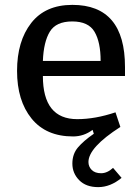

<svg xmlns="http://www.w3.org/2000/svg" viewBox="-20 -548 573 788"><path d="M277 -528Q493 -528 493 -273V-236H156Q156 -59 297 -59Q371 -59 454 -87L474 -27Q343 57 343 117Q343 136 356.5 149.5Q370 163 395 163Q420 163 444 141L479 182Q433 220 383 220Q333 220 305 191.5Q277 163 277 123.5Q277 84 300 57Q323 30 365 1L360 -15Q324 12 280 12Q169 12 109.5 -61.5Q50 -135 50 -257Q50 -379 108 -453.5Q166 -528 277 -528ZM393 -298Q393 -375 368 -417.5Q343 -460 276.5 -460Q210 -460 184.5 -418Q159 -376 156 -298Z"/></svg>

Font: Voces
Style: Regular
Weight: 400
Designer: Ana Paula Megda, Pablo Ugerman
Foundry: Ana Paula Megda, Pablo Ugerman
Version: Version 1.003